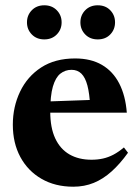

<svg xmlns="http://www.w3.org/2000/svg" viewBox="-20 -693 527 726"><path d="M264 -472Q323.5 -472 365.2 -447.8Q407 -423.5 430.8 -377.5Q454.5 -331.5 459.5 -267H136.5V-308.5L391 -317.5L321 -291Q318.5 -339.5 310.5 -369.8Q302.5 -400 287.8 -414.5Q273 -429 250.5 -429Q226.5 -429 208.2 -414.5Q190 -400 180 -365.8Q170 -331.5 170 -271Q170 -210 188.8 -169.8Q207.5 -129.5 242.5 -109.2Q277.5 -89 326 -89Q349 -89 369.2 -93.5Q389.5 -98 409 -108.2Q428.5 -118.5 448.5 -135.5L464 -115.5Q434 -73.5 402 -44.8Q370 -16 334.5 -1.5Q299 13 257 13Q188.5 13 137 -16.8Q85.5 -46.5 57 -99.2Q28.5 -152 28.5 -221.5Q28.5 -289 55.8 -346.2Q83 -403.5 135.5 -437.8Q188 -472 264 -472ZM147.5 -544Q118.5 -544 100.2 -562.8Q82 -581.5 82 -608.5Q82 -635.5 100.2 -654.2Q118.5 -673 147.5 -673Q176.5 -673 194.8 -654.2Q213 -635.5 213 -608.5Q213 -581.5 194.8 -562.8Q176.5 -544 147.5 -544ZM349.5 -544Q320.5 -544 302.2 -562.8Q284 -581.5 284 -608.5Q284 -635.5 302.2 -654.2Q320.5 -673 349.5 -673Q379 -673 397 -654.2Q415 -635.5 415 -608.5Q415 -581.5 397 -562.8Q379 -544 349.5 -544Z"/></svg>

Font: Newsreader 36pt
Style: Bold
Weight: 700
Designer: Hugues Gentile
Foundry: Production Type
Version: Version 1.003